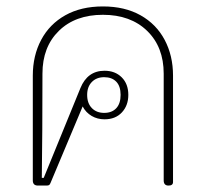

<svg xmlns="http://www.w3.org/2000/svg" viewBox="-20 -577 644 597"><path d="M82 -16V-342Q82 -404 108 -453Q134 -502 183 -529.5Q232 -557 300 -557Q368 -557 417 -529.5Q466 -502 492 -453Q518 -404 518 -342V-11Q518 0 504 0Q489 0 489 -16V-348Q489 -431 437.5 -481Q386 -531 300 -531Q214 -531 163 -481Q112 -431 112 -348Q112 -162 110 -24H116L230 -303Q252 -357 305 -357Q338 -357 358.5 -336.5Q379 -316 379 -282Q379 -249 359 -227.5Q339 -206 305 -206Q283 -206 265 -216.5Q247 -227 237 -246L137 -8Q135 -3 132.5 -1.5Q130 0 124 0H98Q82 0 82 -16ZM355 -282Q355 -309 341.5 -323Q328 -337 304 -337Q280 -337 265.5 -322Q251 -307 251 -282Q251 -256 265.5 -241Q280 -226 304 -226Q328 -226 341.5 -240.5Q355 -255 355 -282Z"/></svg>

Font: Maitree ExtraLight
Style: Regular
Weight: 250
Designer: CadsonDemak Team
Foundry: CadsonDemak
Version: Version 1.002